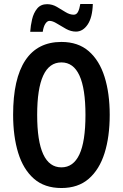

<svg xmlns="http://www.w3.org/2000/svg" viewBox="-20 -936 617 966"><path d="M532 -358Q532 -248 506 -165.5Q480 -83 426.5 -36.5Q373 10 289 10Q204 10 150.5 -37Q97 -84 71.5 -167Q46 -250 46 -359Q46 -540 107.5 -632.5Q169 -725 289 -725Q373 -725 426.5 -678.5Q480 -632 506 -549.5Q532 -467 532 -358ZM167 -358Q167 -94 289 -94Q349 -94 379.5 -159Q410 -224 410 -358Q410 -622 289 -622Q167 -622 167 -358ZM132 -776Q134 -807 141.5 -839Q149 -871 167 -893Q185 -915 217 -915Q243 -915 266 -901.5Q289 -888 310 -875Q331 -862 351 -862Q365 -862 372.5 -876.5Q380 -891 384 -916H447Q445 -848 421 -812.5Q397 -777 362 -777Q337 -777 312.5 -790.5Q288 -804 266.5 -817.5Q245 -831 229 -831Q218 -831 208.5 -817Q199 -803 195 -776Z"/></svg>

Font: Noto Sans Devanagari UI ExtraCondensed SemiBold
Style: Regular
Weight: 600
Width: 2
Designer: Jelle Bosma - Monotype Design Team
Foundry: Monotype Imaging Inc.
Version: Version 2.004; ttfautohint (v1.8.4.7-5d5b)